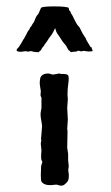

<svg xmlns="http://www.w3.org/2000/svg" viewBox="-20 -579 344 597"><path d="M170.4 -349.1H176.8Q185.5 -349.1 190.4 -346.2Q195.3 -343.3 192.9 -323.2Q189.9 -303.2 189.9 -285.2L190.9 -270L189 -243.2L190.9 -207L189 -178.2Q189 -177.2 189.9 -172.9V-168L189 -120.1L191.9 -100.1Q191.9 -90.3 191.9 -81.1L193.8 -62Q193.8 -60.1 192.9 -55.7Q191.9 -51.8 192.4 -48.8Q197.3 -22.5 188.5 -12.7Q179.7 -2.9 173.8 -2Q168 -1 163.1 -2.9Q158.2 -4.9 154.8 -4.9L144 -3.9Q118.2 -1 108.9 -14.2Q106.9 -19 106.9 -35.2L107.9 -63L111.8 -75.2Q107.9 -83 107.9 -86.9V-98.1L108.9 -110.8L106.9 -130.9Q106.9 -136.2 107.9 -139.2Q108.9 -142.1 107.9 -145.5Q106.9 -148.9 107.9 -150.9L110.8 -186Q110.8 -191.9 107.9 -207Q105 -222.2 106.9 -231.9Q108.9 -241.2 108.9 -245.1V-271Q109.9 -273.9 107.9 -277.3Q106 -280.8 106 -283.2L106.9 -295.9Q106.9 -297.9 104.5 -311Q102.1 -324.2 106 -338.9Q113.8 -352.1 133.8 -350.1Q139.6 -347.2 146 -347.2L162.1 -350.1Q164.1 -351.1 166 -350.1Q168 -349.1 170.4 -349.1ZM175.8 -448.2Q170.9 -455.1 167.5 -460.9Q164.1 -466.8 159.2 -473.1Q154.3 -479.5 151.9 -491.2L150.9 -490.2Q141.6 -471.7 139.6 -469.7Q137.7 -467.8 132.8 -460.9Q128.9 -454.1 126 -450.2Q123 -446.3 120.1 -442.4Q117.2 -439 116.2 -437L118.2 -438Q114.3 -433.1 112.3 -431.6Q110.4 -429.7 108.9 -425.8Q106.9 -421.9 105 -420.9Q103 -419.9 101.6 -418Q100.1 -416 98.1 -416.5Q95.7 -417 88.9 -417.5Q82 -418 79.6 -419.4Q77.1 -420.9 72.3 -419.4Q67.4 -418 64.9 -418.9Q62 -419.9 59.6 -419.9L45.9 -418Q22 -418 38.1 -432.1Q39.1 -433.1 42.5 -439Q45.9 -444.8 46.9 -445.8Q47.9 -447.3 50.3 -452.1Q52.7 -457 54.2 -458L63 -474.1Q63 -475.1 64 -476.6Q64.9 -478 66.4 -481Q67.9 -483.9 69.8 -485.8Q71.8 -487.8 72.3 -489.7Q72.3 -492.2 75.2 -495.1Q78.1 -498 79.1 -500.5Q80.1 -502.9 81.1 -504.4Q82 -505.9 83 -506.8Q85.9 -509.8 88.9 -518.6Q91.8 -527.3 95.7 -531.7Q100.1 -536.1 100.6 -538.6Q101.6 -541 102.5 -543Q103.5 -544.9 106.9 -553.2Q106.9 -559.1 147.9 -559.1Q189 -559.1 193.8 -554.2Q193.8 -546.4 199.2 -543Q199.2 -539.1 201.7 -536.1Q204.1 -533.2 207 -527.3Q210 -521.5 210.9 -519Q211.9 -516.1 213.4 -514.2Q214.8 -511.7 216.8 -507.8Q218.8 -503.9 220.7 -501.5Q222.7 -499 227.1 -494.1L236.8 -475.1L247.1 -459Q247.1 -457 250.5 -451.2Q253.9 -445.3 257.3 -439.9Q260.7 -434.1 262.2 -432.1L264.2 -433.1Q264.2 -430.7 266.6 -425.8Q269 -420.9 267.1 -419.9Q265.1 -418.9 253.9 -418.9L240.7 -420.9Q238.3 -420.9 235.4 -419.9Q232.4 -418.9 231.4 -419.4Q230 -419.9 226.1 -420.9Q222.2 -421.9 220.7 -420.4Q218.8 -418.9 215.8 -418.5Q212.9 -418 209 -418Q205.1 -418 202.6 -417Q200.2 -416 198.7 -418.5Q197.3 -420.9 194.8 -421.9Q192.4 -422.9 188.5 -431.2Q184.6 -439.5 175.8 -448.2Z"/></svg>

Font: AntiqueNobleRegular
Style: Regular
Weight: 400
Version: Version 0.1